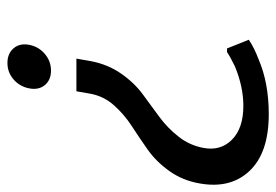

<svg xmlns="http://www.w3.org/2000/svg" viewBox="-136 -614 760 529"><g transform="rotate(90 244.5 -350.0)"><path d="M232 -180H142L149 -220Q158 -267 183.5 -303.5Q209 -340 240.5 -363Q272 -386 302.5 -408.5Q333 -431 357 -461.5Q381 -492 388 -530Q397 -577 365.5 -608.5Q334 -640 272 -640Q220 -640 164 -617Q137 -604 124 -595H114L90 -655Q112 -670 144 -682Q209 -710 295 -710Q401 -710 451 -657.5Q501 -605 486 -520Q478 -473 452 -436.5Q426 -400 393.5 -377Q361 -354 328.5 -333Q296 -312 271 -284Q246 -256 239 -220ZM113.5 -7Q99 -24 104 -50Q109 -76 129 -93Q149 -110 175 -110Q201 -110 215 -93Q229 -76 224 -50Q219 -24 199.5 -7Q180 10 154 10Q128 10 113.5 -7Z"/></g></svg>

Font: Scada
Style: Italic
Weight: 400
Italic angle: -10°
Designer: Jovanny Lemonad
Foundry: Jovanny Lemonad
Version: Version 4.100;PS 004.100;hotconv 1.0.88;makeotf.lib2.5.64775